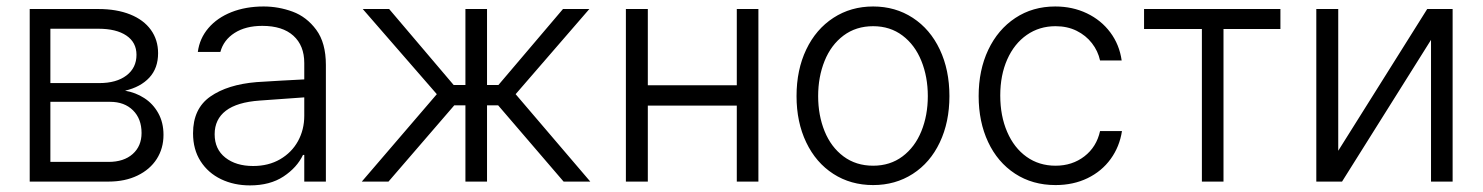

<svg xmlns="http://www.w3.org/2000/svg" viewBox="-20 -558 4556 590"><path d="M71.3 -530.3H282.2Q338.4 -530.3 379.9 -513.7Q421.4 -497.1 443.6 -466.3Q465.8 -435.5 465.8 -394.5Q465.8 -348.6 439 -319.6Q412.1 -290.5 364.3 -279.3Q396.5 -273.9 423.3 -256.6Q450.2 -239.3 466.3 -210.4Q482.4 -181.6 482.4 -143.6Q482.4 -102.1 461.7 -69.6Q440.9 -37.1 402.6 -18.6Q364.3 0 313.5 0H71.3ZM415 -149.4Q415 -192.9 388.7 -219Q362.3 -245.1 318.4 -245.1H134.8V-60.5H313.5Q360.4 -60.5 387.7 -84.7Q415 -108.9 415 -149.4ZM399.4 -389.6Q399.4 -427.7 368.4 -448.7Q337.4 -469.7 282.2 -469.7H134.8V-302.7H285.2Q337.9 -302.7 368.7 -326.2Q399.4 -349.6 399.4 -389.6Z M768.6 -305.7Q802.7 -308.1 844.5 -310.3Q886.2 -312.5 915 -314V-364.3Q915 -418 881.6 -448.2Q848.1 -478.5 786.1 -478.5Q734.9 -478.5 700.9 -456.8Q667 -435.1 657.2 -398.4H587.9Q593.3 -439.9 620.4 -471.7Q647.5 -503.4 691.4 -520.8Q735.4 -538.1 790 -538.1Q835.9 -538.1 879.2 -522.2Q922.4 -506.3 951.9 -466.3Q981.4 -426.3 981.4 -358.4V0H915V-82H911.1Q892.6 -43 851.1 -15.6Q809.6 11.7 748 11.7Q699.2 11.7 659.4 -7.3Q619.6 -26.4 596.4 -62.5Q573.2 -98.6 573.2 -148.4Q573.2 -224.1 626.2 -261.2Q679.2 -298.3 768.6 -305.7ZM757.8 -47.9Q805.2 -47.9 840.8 -68.6Q876.5 -89.4 895.8 -124.5Q915 -159.7 915 -202.1V-258.8L778.3 -249Q708.5 -244.1 674.1 -217.8Q639.6 -191.4 639.6 -145.5Q639.6 -99.6 672.4 -73.7Q705.1 -47.9 757.8 -47.9Z M1322.3 -268.6 1094.7 -530.3H1175.8L1374 -296.9H1410.2V-530.3H1476.6V-296.9H1511.7L1710 -530.3H1791L1564.5 -268.6L1793.9 0H1711.9L1510.7 -234.4H1476.6V0H1410.2V-234.4H1376L1173.8 0H1091.8Z M1970.7 -295.9H2244.1V-530.3H2310.5V0H2244.1V-233.4H1970.7V0H1903.3V-530.3H1970.7Z M2427.7 -262.7Q2427.7 -343.3 2457.5 -405.8Q2487.3 -468.3 2541 -503.2Q2594.7 -538.1 2663.1 -538.1Q2731.4 -538.1 2784.9 -503.2Q2838.4 -468.3 2867.9 -405.8Q2897.5 -343.3 2897.5 -262.7Q2897.5 -182.6 2867.9 -120.4Q2838.4 -58.1 2784.9 -23.7Q2731.4 10.7 2663.1 10.7Q2594.2 10.7 2540.8 -23.7Q2487.3 -58.1 2457.5 -120.4Q2427.7 -182.6 2427.7 -262.7ZM2831.1 -262.7Q2831.1 -321.8 2811.3 -370.8Q2791.5 -419.9 2753.4 -448.7Q2715.3 -477.5 2663.1 -477.5Q2610.4 -477.5 2572 -448.7Q2533.7 -419.9 2513.9 -370.8Q2494.1 -321.8 2494.1 -262.7Q2494.1 -203.6 2513.9 -154.8Q2533.7 -106 2572 -77.4Q2610.4 -48.8 2663.1 -48.8Q2715.3 -48.8 2753.4 -77.4Q2791.5 -106 2811.3 -154.8Q2831.1 -203.6 2831.1 -262.7Z M2987.3 -262.7Q2987.3 -342.3 3016.8 -404.8Q3046.4 -467.3 3099.9 -502.7Q3153.3 -538.1 3222.7 -538.1Q3275.9 -538.1 3319.8 -517.1Q3363.8 -496.1 3391.8 -458.5Q3419.9 -420.9 3426.8 -372.1H3360.4Q3354 -401.4 3335.4 -425.3Q3316.9 -449.2 3288.3 -463.4Q3259.8 -477.5 3223.6 -477.5Q3173.8 -477.5 3135.3 -450.7Q3096.7 -423.8 3075.2 -375.5Q3053.7 -327.1 3053.7 -264.6Q3053.7 -201.7 3075 -152.6Q3096.2 -103.5 3134.5 -76.2Q3172.9 -48.8 3223.6 -48.8Q3274.9 -48.8 3312.3 -77.6Q3349.6 -106.4 3360.4 -155.3H3427.7Q3420.4 -107.4 3393.1 -69.6Q3365.7 -31.7 3322 -10.5Q3278.3 10.7 3223.6 10.7Q3152.8 10.7 3099.1 -24.4Q3045.4 -59.6 3016.4 -121.6Q2987.3 -183.6 2987.3 -262.7Z M3495.6 -530.3H3914.6V-468.8H3739.7V0H3673.3V-468.8H3495.6Z M4365.7 -530.3H4443.8V0H4377.4V-435.5L4104 0H4024.9V-530.3H4092.3V-94.7Z"/></svg>

Font: Pretendard Std Light
Style: Regular
Weight: 300
Designer: Base glyphs from Inter by Rasmus Andersson; Hangeul glyphs from Noto Sans CJK(Source Han Sans) by Jang Soo-young and Kan
Foundry: Kil Hyung-jin
Version: Version 1.309